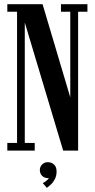

<svg xmlns="http://www.w3.org/2000/svg" viewBox="-20 -720 453 918"><path d="M15 0V-36.5H61.5V-664H15V-700H183.5L321.5 -236H316V-664H271.5V-700H398V-664H353.5V0H282L92 -634H98.5V-36.5H146V0ZM204 178 184.5 155.5Q189.5 153.5 200.2 145.5Q211 137.5 213.5 130.5Q212.5 131.5 208 131.5Q192 131.5 181.2 120.5Q170.5 109.5 170.5 93.5Q170.5 77 181.5 66.2Q192.5 55.5 208.5 55.5Q226.5 55.5 238.5 66.8Q250.5 78 250.5 100Q250.5 120.5 242.5 136Q234.5 151.5 223.5 161.8Q212.5 172 204 178Z"/></svg>

Font: Imbue Thin 10pt SemiBold
Style: Regular
Weight: 600
Version: Version 1.102